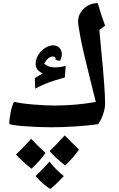

<svg xmlns="http://www.w3.org/2000/svg" viewBox="-20 -800 767 1237"><path d="M311 20Q225.1 20 132.6 12.7Q40 5.4 40 -2.9Q40 -34.7 48.8 -77.1Q57.6 -119.6 69.8 -144Q118.7 -132.8 196.3 -126.5Q273.9 -120.1 333 -120.1Q466.3 -120.1 597.2 -143.1L552.2 -324.7Q515.1 -470.2 499 -555.7Q482.9 -641.1 482.9 -659.7Q482.9 -709 520 -744.4Q557.1 -779.8 609.9 -779.8Q630.4 -705.6 657.2 -634.8L620.1 -606.9L630.9 -489.7Q657.2 -224.6 657.2 -132.8Q657.2 -101.1 643.8 -62.7Q630.4 -24.4 611.8 0Q554.7 8.8 468.3 14.4Q381.8 20 311 20ZM338.4 -414.1 338.9 -418.9Q338.9 -425.8 334.7 -430.9Q330.6 -436 322.3 -436Q289.6 -436 265.1 -389.6Q291.5 -365.7 334.5 -365.7Q363.3 -365.7 403.3 -375L397.5 -300.8Q322.3 -280.3 283.7 -264.9Q245.1 -249.5 207 -229L204.1 -295.9Q232.9 -315.9 255.4 -326.7Q230 -339.4 219.7 -353.8Q209.5 -368.2 209.5 -387.7Q209.5 -418 226.1 -445.6Q242.7 -473.1 269.8 -490.5Q296.9 -507.8 322.3 -507.8Q348.6 -507.8 363.5 -491.2Q378.4 -474.6 378.4 -449.7Q378.4 -438.5 374.3 -426.3Q370.1 -414.1 366.2 -407.7ZM272.9 185.1Q242.2 231.4 183.1 287.1Q119.6 236.8 83 195.3Q118.7 162.6 159.7 117.2L180.7 94.2Q215.3 132.3 272.9 185.1ZM488.8 163.1Q457 211.4 399.9 266.1Q335 215.3 299.8 173.3Q335 140.6 397 72.3Q422.4 99.6 488.8 163.1ZM391.1 334.5Q329.1 400.4 303.7 417.5Q252 383.8 209 334.5Q258.8 287.6 298.8 241.2Q315.9 264.2 342 290.5Q368.2 316.9 391.1 334.5Z"/></svg>

Font: Droid Arabic Naskh
Style: Bold
Weight: 700
Designer: Pascal Zoghbi
Foundry: Ascender Corporation
Version: Version 1.00